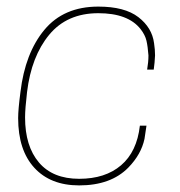

<svg xmlns="http://www.w3.org/2000/svg" viewBox="-20 -556 545 582"><path d="M220 6Q133 6 84 -47.5Q35 -101 35 -198Q35 -224 42 -277Q56 -395 114.5 -465.5Q173 -536 278 -536Q358 -536 399.5 -504Q441 -472 447 -425Q450 -406 450 -388Q449 -366 446 -345H426Q430 -368 430 -388Q428 -415 424 -432.5Q420 -450 406 -468Q368 -516 278 -516Q183 -516 129 -450.5Q75 -385 62 -277Q56 -226 56 -200Q56 -113 98 -63.5Q140 -14 220 -14Q299 -14 347 -55Q395 -96 404 -175H424L418 -135Q408 -88 369 -48Q316 6 220 6Z"/></svg>

Font: Tanohe Sans Thin
Style: Italic
Weight: 100
Designer: Village Type and Design LLC & Cristiano Sobral
Foundry: Cooper Hewitt Smithsonian Design Museum
Version: Version 1.00;September 29, 2021;FontCreator 13.0.0.2655 64-b